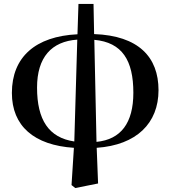

<svg xmlns="http://www.w3.org/2000/svg" viewBox="-20 -725 860 969"><path d="M355 -11C226 -30 167 -120 167 -283C167 -436 240 -516 370 -525ZM341 209 360 224 475 201 468 21C669 7 780 -103 780 -270C780 -437 679 -545 455 -553L452 -705H376L371 -552C159 -542 40 -437 40 -256C40 -89 152 8 353 21ZM456 -524C597 -511 653 -420 653 -257C653 -104 590 -21 467 -9Z"/></svg>

Font: Noto Serif CJK HK
Style: Bold
Weight: 700
Designer: Ryoko NISHIZUKA 西塚涼子 (kana & ideographs); Frank Grießhammer (Latin, Greek & Cyrillic); Wenlong ZHANG 张文龙 (bopomofo); San
Foundry: Adobe
Version: Version 2.001;hotconv 1.1.0;makeotfexe 2.6.0